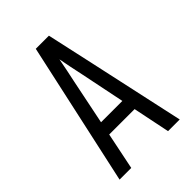

<svg xmlns="http://www.w3.org/2000/svg" viewBox="-215 -832 930 930"><g transform="rotate(-45 250.0 -367.5)"><path d="M44 0 205 -735H295L349 -490L456 0H376L337 -190H163L124 0ZM323 -260 276 -490Q269 -522 262.5 -554Q256 -586 250 -618Q244 -586 237.5 -554Q231 -522 224 -490L177 -260Z"/></g></svg>

Font: Iosevka NFM
Style: Regular
Weight: 400
Monospace: yes
Designer: Belleve Invis
Foundry: Belleve Invis
Version: Version 29.0.4; ttfautohint (v1.8.4);Nerd Fonts 3.3.0